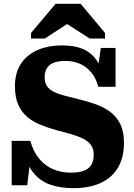

<svg xmlns="http://www.w3.org/2000/svg" viewBox="-20 -965 701 1002"><path d="M349 -64Q390 -64 416.5 -73.5Q443 -83 456 -104Q469 -125 469 -158Q469 -188 455 -207.5Q441 -227 416 -240Q391 -253 356 -263.5Q321 -274 277 -285Q234 -297 194.5 -312.5Q155 -328 124.5 -353Q94 -378 76 -417Q58 -456 58 -514Q58 -585 89 -632Q120 -679 175.5 -703.5Q231 -728 305 -728Q369 -728 412.5 -709.5Q456 -691 483.5 -651.5Q511 -612 525 -546L487 -580L506 -715H583V-512H493Q482 -555 457.5 -585.5Q433 -616 398.5 -631.5Q364 -647 321 -647Q283 -647 259 -637Q235 -627 224 -608Q213 -589 213 -561Q213 -533 225.5 -515Q238 -497 261.5 -485.5Q285 -474 318 -465.5Q351 -457 391 -447Q437 -436 479.5 -421Q522 -406 555.5 -381Q589 -356 608 -317Q627 -278 627 -220Q627 -143 595.5 -90Q564 -37 505 -10Q446 17 362 17Q295 17 242 -1.5Q189 -20 153 -65Q117 -110 102 -188L141 -156L122 2H41V-230H138Q154 -173 185 -136Q216 -99 258 -81.5Q300 -64 349 -64ZM401 -945H270L142 -793V-764H214L372 -867L289 -866L448 -764H528V-793Z"/></svg>

Font: Roboto Serif
Style: Bold
Weight: 700
Designer: Greg Gazdowicz
Foundry: Commercial Type
Version: Version 1.008